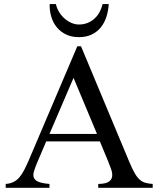

<svg xmlns="http://www.w3.org/2000/svg" viewBox="-20 -899 759 919"><path d="M450.2 0V-18.6Q484.9 -19 499.5 -28.6Q514.2 -38.1 516.6 -53.2Q519 -68.4 512.5 -87.6Q505.9 -106.9 497.6 -127L458 -222.2H201.2L156.2 -116.7Q147 -94.2 142.1 -77.1Q137.2 -60.1 142.3 -47.9Q147.5 -35.6 164.8 -28.6Q182.1 -21.5 216.8 -18.6V0H7.3V-18.6Q28.3 -20 43.9 -27.6Q59.6 -35.2 72 -49.3Q84.5 -63.5 95.2 -84.2Q106 -105 117.7 -131.8L350.1 -677.7H367.7L597.7 -127Q612.3 -92.3 624 -71.5Q635.7 -50.8 648.2 -39.6Q660.6 -28.3 675.5 -24.2Q690.4 -20 710.9 -18.6V0ZM332 -526.4 216.8 -257.8H444.3ZM500.5 -879.4Q498.5 -847.2 489.3 -818.4Q480 -789.6 462.4 -767.8Q444.8 -746.1 418.7 -733.6Q392.6 -721.2 357.4 -721.2Q323.2 -721.2 296.9 -733.6Q270.5 -746.1 252.4 -767.8Q234.4 -789.6 225.6 -818.4Q216.8 -847.2 217.8 -879.4H247.6Q252 -859.4 262.9 -841.6Q273.9 -823.7 288.8 -810.5Q303.7 -797.4 321.5 -789.6Q339.4 -781.7 357.4 -781.7Q380.4 -781.7 399.2 -789.3Q418 -796.9 432.4 -810.1Q446.8 -823.2 456.5 -841.1Q466.3 -858.9 471.2 -879.4Z"/></svg>

Font: Doulos SIL Compact
Style: Regular
Weight: 400
Designer: Walt Agee, Victor Gaultney, Peter Martin, Debbi Hosken
Foundry: SIL International
Version: Version 4.110; 2011; Maintenance release ; LnSpcTght